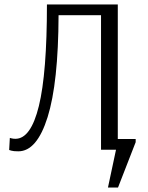

<svg xmlns="http://www.w3.org/2000/svg" viewBox="-20 -670 661 859"><path d="M463 169 499 0H432V-602H242Q241 -299 193 -146Q145 7 62 7Q40 7 30.5 4Q21 1 21 1L24 -53Q24 -53 31.5 -51Q39 -49 49 -49Q118 -49 154 -196Q190 -343 190 -650H507V-48H587V-34L508 169Z"/></svg>

Font: Arsenal SC
Style: Regular
Weight: 400
Designer: Andrij Shevchenko
Foundry: Stairsfor
Version: Version 2.001; ttfautohint (v1.8.4.7-5d5b)